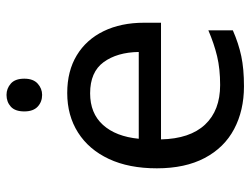

<svg xmlns="http://www.w3.org/2000/svg" viewBox="-112 -666 787 604"><g transform="rotate(-90 282.0 -363.5)"><path d="M292 -546Q361 -546 410.5 -516Q460 -486 486.5 -431.5Q513 -377 513 -304V-251H146Q148 -160 192.5 -112.5Q237 -65 317 -65Q368 -65 407.5 -74.5Q447 -84 489 -102V-25Q448 -7 408 1.5Q368 10 313 10Q237 10 178.5 -21Q120 -52 87.5 -113.5Q55 -175 55 -264Q55 -352 84.5 -415Q114 -478 167.5 -512Q221 -546 292 -546ZM291 -474Q228 -474 191.5 -433.5Q155 -393 148 -321H421Q420 -389 389 -431.5Q358 -474 291 -474ZM286 -737Q306 -737 321.5 -723.5Q337 -710 337 -681Q337 -653 321.5 -639Q306 -625 286 -625Q264 -625 249 -639Q234 -653 234 -681Q234 -710 249 -723.5Q264 -737 286 -737Z"/></g></svg>

Font: Noto Sans Buhid
Style: Regular
Weight: 400
Designer: Monotype Design Team
Foundry: Monotype Imaging Inc.
Version: Version 2.001